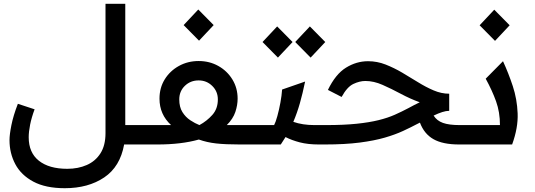

<svg xmlns="http://www.w3.org/2000/svg" viewBox="-20 -760 2812 1010"><path d="M321 230Q220 230 155.5 195.5Q91 161 60.5 103.5Q30 46 30 -23Q30 -52 40 -102Q50 -152 74 -214L162 -185Q146 -142 138.5 -104.5Q131 -67 131 -38Q131 43 184.5 85.5Q238 128 334 128Q391 128 436.5 108Q482 88 508.5 46.5Q535 5 535 -60V-740H639V-102H729V0H633Q612 117 528 173.5Q444 230 321 230Z M729 -102H880Q819 -158 819 -241Q819 -298 846.5 -342.5Q874 -387 921 -413Q968 -439 1025 -439Q1082 -439 1128.5 -413Q1175 -387 1202.5 -342Q1230 -297 1230 -241Q1230 -207 1218 -171Q1206 -135 1173 -102H1300V0H1241Q1165 0 1116.5 -5.5Q1068 -11 1026 -26Q980 -13 925.5 -6.5Q871 0 809 0H729Q699 0 699 -53Q699 -102 729 -102ZM1029 -102Q1068 -123 1097 -155.5Q1126 -188 1126 -237Q1126 -279 1096.5 -308Q1067 -337 1025 -337Q982 -337 952.5 -308.5Q923 -280 923 -237Q923 -197 939.5 -170.5Q956 -144 981 -127.5Q1006 -111 1029 -102ZM1027 -546 946 -628 1023 -710 1104 -628Z M1300 -102H1422Q1430 -117 1439 -149.5Q1448 -182 1455 -220Q1462 -258 1464 -289L1585 -331Q1572 -268 1557.5 -217Q1543 -166 1523 -119Q1572 -102 1634 -102H1666V0H1657Q1600 0 1557.5 -11Q1515 -22 1482 -39Q1470 -19 1457 0H1300Q1270 0 1270 -53Q1270 -102 1300 -102ZM1442 -457 1361 -539 1438 -621 1519 -539ZM1614 -457 1533 -539 1610 -621 1691 -539Z M1666 -102H1695Q1789 -102 1856 -109Q1923 -116 1971.5 -128Q2020 -140 2057 -156.5Q2094 -173 2128 -191Q2143 -199 2158 -207Q2173 -215 2188 -222Q2138 -240 2088.5 -266.5Q2039 -293 1992.5 -313.5Q1946 -334 1902 -334Q1872 -334 1839 -318.5Q1806 -303 1777 -250L1705 -287Q1745 -370 1800 -404Q1855 -438 1916 -438Q1964 -438 2008.5 -420.5Q2053 -403 2095.5 -378Q2138 -353 2179 -327.5Q2220 -302 2261 -284.5Q2302 -267 2343 -267V-177Q2327 -177 2306.5 -170.5Q2286 -164 2261 -152Q2278 -125 2310 -113.5Q2342 -102 2398 -102H2431V0H2395Q2309 0 2260 -28Q2211 -56 2189 -115Q2183 -112 2175 -108Q2141 -90 2100 -71Q2059 -52 2004 -36Q1949 -20 1872 -10Q1795 0 1689 0H1666Q1636 0 1636 -53Q1636 -102 1666 -102Z M2431 -102H2610Q2610 -170 2589.5 -227Q2569 -284 2535 -346L2626 -438Q2655 -375 2677.5 -307Q2700 -239 2703 -163.5Q2706 -88 2674 0H2431Q2401 0 2401 -53Q2401 -102 2431 -102ZM2584 -545 2503 -627 2580 -709 2661 -627Z"/></svg>

Font: Readex Pro
Style: Regular
Weight: 400
Designer: Bonnie Shaver-Troup, Thomas Jockin
Foundry: Lexend
Version: Version 1.204; ttfautohint (v1.8.4.7-5d5b)